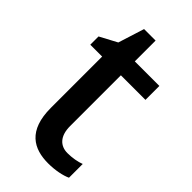

<svg xmlns="http://www.w3.org/2000/svg" viewBox="-211 -720 790 790"><g transform="rotate(45 183.5 -325.0)"><path d="M267 -76C225 -76 196 -104 196 -162V-458H339V-539H196V-660H129L93 -546L18 -506V-458H87V-160C87 -27 156 10 241 10C281 10 320 2 343 -9V-89C323 -81 294 -76 267 -76Z"/></g></svg>

Font: Noto Sans Thai Medium
Style: Regular
Weight: 500
Designer: Monotype Design Team
Foundry: Monotype Imaging Inc.
Version: Version 1.901